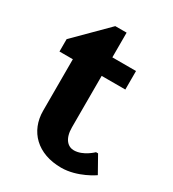

<svg xmlns="http://www.w3.org/2000/svg" viewBox="-157 -709 729 808"><g transform="rotate(30 207.5 -305.0)"><path d="M275 -80C245 -80 220 -105 220 -160V-410H335V-500H220V-620H165L15 -470V-410H80V-160C80 -60 150 10 265 10C345 10 415 -40 415 -40L370 -120H360C360 -120 320 -80 275 -80Z"/></g></svg>

Font: Scada
Style: Bold
Weight: 700
Designer: Jovanny Lemonad
Foundry: Jovanny Lemonad
Version: Version 3.005